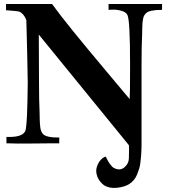

<svg xmlns="http://www.w3.org/2000/svg" viewBox="-20 -713 859 955"><path d="M173 -541Q174 -366 174 -309Q174 -213 177 -151Q177 -141 177.5 -124Q178 -107 178.5 -98.5Q179 -90 180.5 -78.5Q182 -67 185.5 -59.5Q189 -52 194 -46Q212 -28 275 -29Q274 0 275 0Q276 0 261 0Q246 0 223 0Q200 0 172 0.5Q144 1 116 1Q88 1 64.5 1Q41 1 26 0H12V-32Q87 -29 104 -58Q108 -63 110.5 -87Q113 -111 114.5 -144.5Q116 -178 116.5 -208.5Q117 -239 117.5 -269Q118 -299 118 -304Q118 -322 115 -458.5Q112 -595 111 -613Q99 -645 76 -655Q70 -657 53.5 -658.5Q37 -660 24 -661L10 -662V-693H239Q278 -639 344.5 -557Q411 -475 510.5 -356.5Q610 -238 625 -220Q627 -239 627 -391Q627 -611 614 -638Q607 -653 583.5 -659.5Q560 -666 540 -665L520 -664V-693H786V-664Q723 -664 706 -647Q700 -641 696.5 -634.5Q693 -628 691 -615.5Q689 -603 688.5 -597Q688 -591 687.5 -571Q687 -551 687 -544Q684 -483 684 -387V9Q684 12 683.5 30.5Q683 49 682 59.5Q681 70 679 90Q677 110 673 123.5Q669 137 662.5 153.5Q656 170 645.5 182.5Q635 195 622 203Q599 217 562 221Q525 225 498 209Q473 190 464 165Q455 140 461 119.5Q467 99 479.5 84Q492 69 506 66L512 78Q517 89 527 103Q537 117 546 122Q576 138 598 120Q620 102 621 76Q623 11 621 9Q296 -389 173 -541Z"/></svg>

Font: GFS Artemisia
Style: Bold
Weight: 700
Designer: Designed by Takis Katsoulidis.
Foundry: Designed by Takis Katsoulidis.
Version: Version 1.0